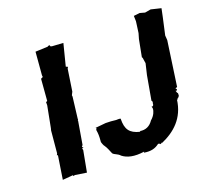

<svg xmlns="http://www.w3.org/2000/svg" viewBox="-123 -875 1149 1046"><g transform="rotate(-20 451.0 -352.0)"><path d="M154 -560 144 -435 136 -431V-413L112 -288L109 -277L97 -148L92 -138H98L77 -2L138 -7L137 -2L149 -4L214 6L237 -117L234 -127L243 -128L236 -135L243 -144L265 -274V-280L268 -284L267 -287L282 -410L281 -418L290 -436L309 -562L314 -571L303 -576L335 -702L271 -706L263 -708L259 -717L250 -714L248 -712L176 -709L165 -576L166 -566C162 -564 157 -562 154 -560ZM682 -232 680 -224C681 -215 675 -209 667 -211C672 -204 668 -208 671 -198C670 -186 663 -162 639 -142C621 -115 595 -102 562 -108H567C563 -104 558 -108 562 -104C505 -118 486 -146 487 -205C490 -209 479 -210 462 -209L432 -212L402 -213L340 -207C345 -207 348 -202 341 -196C345 -172 345 -157 343 -133C341 -120 344 -122 351 -100C350 -114 352 -101 352 -101C366 -81 369 -68 379 -46C389 -34 406 -34 421 -17C447 3 486 14 546 5C542 13 541 13 542 10C583 17 609 9 632 -9C644 -6 643 -4 646 -1C643 -4 647 -3 651 -7C660 -11 653 -9 654 -6C732 -40 798 -97 811 -201C816 -194 818 -205 813 -198C816 -209 826 -212 822 -205C820 -213 827 -210 828 -219V-231L824 -236L820 -248L826 -246L830 -253L824 -261L835 -264L872 -523L870 -550L892 -649L902 -697L844 -711L810 -705L781 -713L746 -709L747 -678L743 -648L738 -612L729 -581L710 -482L713 -478L718 -445L703 -382L678 -241C682 -240 682 -236 682 -232Z"/></g></svg>

Font: Asimov Print
Style: DIt
Weight: 250
Width: 0
Designer: Google
Version: Version 2.000980: 2014